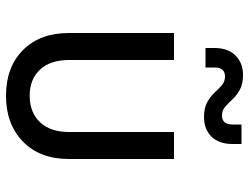

<svg xmlns="http://www.w3.org/2000/svg" viewBox="-115 -705 830 640"><g transform="rotate(90 300.0 -385.0)"><path d="M299 10Q204 10 147 -46.5Q90 -103 90 -200V-550H180V-200Q180 -138 212 -103.5Q244 -69 299 -69Q355 -69 387.5 -103.5Q420 -138 420 -200V-550H510V-200Q510 -103 452 -46.5Q394 10 299 10ZM370 -650Q340 -650 321 -660.5Q302 -671 289 -685Q276 -699 264 -709.5Q252 -720 235 -720Q205 -720 205 -685V-655H140V-685Q140 -730 165 -755Q190 -780 230 -780Q260 -780 279 -769.5Q298 -759 311 -745Q324 -731 336 -720.5Q348 -710 365 -710Q395 -710 395 -745V-775H460V-745Q460 -700 435.5 -675Q411 -650 370 -650Z"/></g></svg>

Font: JetBrainsMono NF
Style: Regular
Weight: 400
Designer: Philipp Nurullin, Konstantin Bulenkov
Foundry: JetBrains
Version: Version 2.251; ttfautohint (v1.8.3);Nerd Fonts 2.2.2